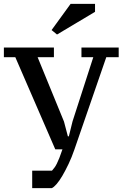

<svg xmlns="http://www.w3.org/2000/svg" viewBox="-32 -770 632 990"><path d="M47 -475H-12V-525H246V-475H162L298 -143L318 -67H323L342 -144L449 -475H388V-525H580V-475H516L352 0Q338 41 321.5 75.5Q305 110 289.5 136.5Q274 163 259.5 179.5Q245 196 235 200H134V110H236Q243 102 249 94Q255 86 261 74Q267 62 274 44.5Q281 27 290 0H253ZM332 -750H458V-709L262 -592L234 -615Z"/></svg>

Font: PT Serif Caption
Style: Regular
Weight: 400
Designer: A.Korolkova, O.Umpeleva, V.Yefimov
Foundry: ParaType Ltd
Version: Version 1.000W OFL